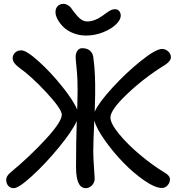

<svg xmlns="http://www.w3.org/2000/svg" viewBox="-20 -980 916 1000"><path d="M428.2 -794.9Q392.6 -794.9 361.3 -807.4Q330.1 -819.8 310.8 -838.9Q291.5 -857.9 280.3 -878.7Q269 -899.4 269 -917Q269 -936 280.3 -948Q291.5 -960 311 -960Q322.3 -960 332.5 -953.6Q342.8 -947.3 347.7 -941.7Q352.5 -936 362.3 -921.9Q363.3 -920.9 364 -919.9Q364.7 -918.9 365.2 -918Q383.3 -894 399.2 -881.1Q415 -868.2 435.1 -868.2Q472.7 -868.2 518.1 -900.9Q520 -902.3 528.1 -908.2Q536.1 -914.1 538.8 -915.8Q541.5 -917.5 548.1 -921.9Q554.7 -926.3 558.6 -927.7Q562.5 -929.2 567.9 -930.7Q573.2 -932.1 578.1 -932.1Q592.8 -932.1 600.8 -922.4Q608.9 -912.6 608.9 -897.9Q608.9 -877.9 585.4 -854.2Q562 -830.6 518.8 -812.7Q475.6 -794.9 428.2 -794.9ZM51.8 0Q33.2 0 22.7 -12.7Q12.2 -25.4 12.2 -43Q12.2 -63.5 35.2 -82Q135.3 -165 218.5 -255.4Q301.8 -345.7 301.8 -382.8Q301.8 -411.6 223.1 -496.8Q144.5 -582 77.1 -629.9Q45.9 -653.3 45.9 -676.8Q45.9 -693.4 58.3 -705.6Q70.8 -717.8 90.8 -717.8Q117.7 -717.8 180.7 -661.1Q243.7 -604.5 303.2 -530.3Q362.8 -456.1 381.8 -409.2Q381.8 -424.3 382.8 -430.2Q385.3 -522.5 383.3 -563.2Q381.3 -604 377.7 -637.7Q374 -671.4 374 -683.1Q374 -702.1 383.1 -715.6Q392.1 -729 408.2 -729Q434.6 -729 450 -714.8Q465.3 -700.7 466.8 -674.8Q466.8 -673.3 468 -663.8Q469.2 -654.3 470.2 -645Q471.2 -635.7 472.4 -619.9Q473.6 -604 474.4 -585.2Q475.1 -566.4 475.6 -543Q476.1 -519.5 475.6 -489.5Q475.1 -459.5 474.1 -426.8Q473.1 -417 473.1 -397.9Q492.7 -443.4 564.5 -522Q636.2 -600.6 713.9 -662.8Q791.5 -725.1 824.2 -725.1Q841.8 -725.1 856 -712.2Q870.1 -699.2 870.1 -682.1Q870.1 -662.1 839.8 -642.1Q733.4 -576.7 644.3 -492.4Q555.2 -408.2 555.2 -368.2Q555.2 -336.9 600.1 -282.2Q645 -227.5 709.5 -173.6Q773.9 -119.6 835.9 -82Q865.2 -65.9 865.2 -45.9Q865.2 -28.8 853 -14.9Q840.8 -1 823.2 -1Q788.1 -1 731.4 -40Q674.8 -79.1 621.8 -133.8Q568.8 -188.5 525.6 -249.8Q482.4 -311 471.2 -352.1Q465.8 -241.7 465.8 -193.8Q465.8 -159.7 469.5 -108.2Q473.1 -56.6 473.1 -49.8Q473.1 -29.3 459 -14.6Q444.8 0 426.8 0Q376 0 376 -109.9Q376 -240.7 379.9 -350.1Q357.4 -298.8 288.1 -214.1Q218.8 -129.4 148.2 -64.7Q77.6 0 51.8 0Z"/></svg>

Font: Shantell Sans Bouncy
Style: Regular
Weight: 400
Designer: Stephen Nixon, Anya Danilova, Shantell Martin
Foundry: Arrow Type
Version: Version 1.006;[9816181b4]